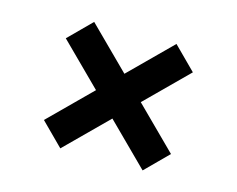

<svg xmlns="http://www.w3.org/2000/svg" viewBox="-68 -657 756 613"><g transform="rotate(15 310.0 -350.0)"><path d="M174 -141 100 -215 236 -350 100 -485 174 -559 310 -424 446 -559 520 -485 384 -350 520 -215 446 -141 310 -276Z"/></g></svg>

Font: Space Grotesk Light SemiBold
Style: Regular
Weight: 600
Version: Version 2.000